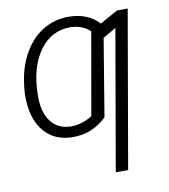

<svg xmlns="http://www.w3.org/2000/svg" viewBox="-83 -608 775 882"><g transform="rotate(-10 304.5 -167.5)"><path d="M443.4 203.1H385.7L499 -450.2L438 -414.6L378.4 -54.2Q309.6 11.7 217.3 9.8Q137.7 8.8 90.1 -44.2Q42.5 -97.2 37.6 -189.5Q35.6 -220.7 39.1 -252.4L43.5 -283.7Q55.2 -359.9 91.8 -419.4Q128.4 -479 182.6 -509.3Q236.8 -539.6 300.8 -538.1Q387.2 -536.1 437 -481.4L520 -527.8L570.3 -528.3ZM219.2 -40Q270 -39.1 319.8 -70.3L387.2 -454.1Q352.1 -487.3 298.3 -489.3Q208 -491.2 151.9 -414.1Q95.7 -336.9 94.7 -205.6Q93.3 -129.4 126.2 -85.2Q159.2 -41 219.2 -40Z"/></g></svg>

Font: Roboto Light
Style: Italic
Weight: 300
Italic angle: -12°
Designer: Google
Version: Version 2.134; 2016; ttfautohint (v1.6)